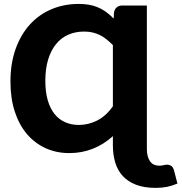

<svg xmlns="http://www.w3.org/2000/svg" viewBox="-20 -756 902 955"><path d="M541.5 -532Q525.5 -547.5 510.2 -560Q495 -572.5 478 -581Q461 -589.5 441.8 -594.2Q422.5 -599 398.5 -599Q354.5 -599 318.8 -583Q283 -567 258 -535.8Q233 -504.5 219.2 -459Q205.5 -413.5 205.5 -354.5Q205.5 -298.5 217.5 -257.2Q229.5 -216 251.5 -188.8Q273.5 -161.5 304.2 -148Q335 -134.5 372 -134.5Q419.5 -134.5 463.2 -156.5Q507 -178.5 541.5 -227.5ZM862.5 157Q835.5 168.5 810.2 173.5Q785 178.5 754 178.5Q696 178.5 655.5 162.5Q615 146.5 589.8 118.5Q564.5 90.5 553 51.8Q541.5 13 541.5 -32.5V-79Q497.5 -38.5 442.5 -16.5Q387.5 5.5 325 5.5Q260.5 5.5 206.8 -19Q153 -43.5 114 -89.2Q75 -135 53.5 -201Q32 -267 32 -350Q32 -441 57.8 -512.8Q83.5 -584.5 128.8 -634.2Q174 -684 236.2 -710.2Q298.5 -736.5 371.5 -736.5Q396 -736.5 418.8 -733Q441.5 -729.5 462.8 -721.2Q484 -713 504.5 -698.8Q525 -684.5 545.5 -663.5L546.5 -688Q547.5 -707 558.8 -717.8Q570 -728.5 586.5 -728.5H710.5V-14.5Q710.5 22.5 725.5 45.2Q740.5 68 773 68Q785 68 794.2 65.5Q803.5 63 812 63Q821 63 830.8 68.5Q840.5 74 845.5 91.5Z"/></svg>

Font: Lato ExtraBold
Style: Regular
Weight: 800
Designer: Lukasz Dziedzic with Adam Twardoch and Botio Nikoltchev
Foundry: tyPoland Lukasz Dziedzic
Version: Version 2.015; 2015-08-06; http://www.latofonts.com/